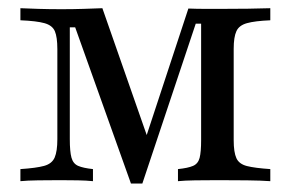

<svg xmlns="http://www.w3.org/2000/svg" viewBox="-20 -435 699 461"><path d="M294.4 5.6 160.5 -369.4H147.6V-100.8Q147.6 -71 151.6 -56.5Q155.6 -41.9 167.7 -36.7Q179.8 -31.5 203.2 -29V0Q187.9 -1.6 167.3 -2Q146.8 -2.4 124.2 -2.4Q96.8 -2.4 71 -2Q45.2 -1.6 29 0V-29Q66.9 -31.5 85.9 -36.7Q104.8 -41.9 111.3 -56.9Q117.7 -71.8 117.7 -100.8V-316.9Q117.7 -346 111.7 -360.1Q105.6 -374.2 86.7 -379.4Q67.7 -384.7 29 -386.3V-415.3Q46 -414.5 72.2 -413.7Q98.4 -412.9 127.4 -412.9Q155.6 -412.9 180.2 -413.7Q204.8 -414.5 225.8 -415.3L341.1 -85.5L321 -76.6L432.3 -414.5Q452.4 -413.7 472.2 -413.7Q491.9 -413.7 512.1 -413.7Q544.4 -413.7 575.4 -414.1Q606.5 -414.5 629 -415.3V-386.3Q591.9 -384.7 573 -379.4Q554 -374.2 547.6 -360.1Q541.1 -346 541.1 -317.7V-98.4Q541.1 -69.4 547.6 -55.2Q554 -41.1 573 -36.3Q591.9 -31.5 629 -29V0Q606.5 -1.6 573.4 -2Q540.3 -2.4 504 -2.4Q473.4 -2.4 448.4 -2Q423.4 -1.6 407.3 0V-29Q431.5 -31.5 443.5 -36.7Q455.6 -41.9 459.3 -56Q462.9 -70.2 462.9 -98.4V-378.2H450L321.8 5.6Z"/></svg>

Font: Playfair
Style: Regular
Weight: 400
Designer: Claus Eggers Sørensen
Foundry: Claus Eggers Sørensen
Version: Version 2.001;gftools[0.9.30]